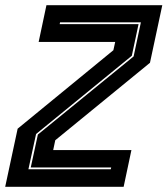

<svg xmlns="http://www.w3.org/2000/svg" viewBox="-42 -720 646 740"><path d="M67.5 -67.5H385L386.5 -74.5H76.5L104 -201.5L473 -502.5L501 -634H189.5L188 -627H492L466 -505L97 -203.5ZM-22 0 26 -224 395 -526.5 402 -558.5H107L137 -700H583.5L536 -478L171 -179.5L163 -141.5H464.5L434.5 0Z"/></svg>

Font: Tourney ExtraBold
Style: Italic
Weight: 800
Italic angle: -12°
Version: Version 1.015